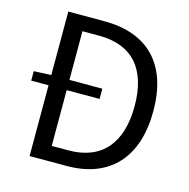

<svg xmlns="http://www.w3.org/2000/svg" viewBox="-107 -837 926 941"><g transform="rotate(15 356.0 -366.5)"><path d="M217 -76V-359H384V-411H217V-658H301C473 -658 559 -555 559 -369C559 -184 473 -76 301 -76ZM125 -733V-411L37 -407V-359H125V0H313C534 0 654 -137 654 -369C654 -602 534 -733 308 -733Z"/></g></svg>

Font: Source Han Sans CN Regular
Style: Regular
Weight: 400
Designer: Ryoko NISHIZUKA (kana & ideographs); Paul D. Hunt (Latin, Greek & Cyrillic); Wenlong ZHANG (bopomofo); Sandoll Communica
Foundry: Adobe Systems Incorporated
Version: Version 1.004;PS 1.004;hotconv 1.0.82;makeotf.lib2.5.63406